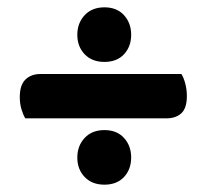

<svg xmlns="http://www.w3.org/2000/svg" viewBox="-20 -553 564 524"><path d="M49 -230Q43 -240 38.5 -255Q34 -270 34 -288Q34 -321 49.5 -336Q65 -351 90 -351H475Q481 -342 485.5 -325.5Q490 -309 490 -291Q490 -258 475 -244Q460 -230 434 -230ZM191 -123Q191 -155 211 -176.5Q231 -198 265 -198Q299 -198 318.5 -176.5Q338 -155 338 -123Q338 -91 318.5 -70Q299 -49 265 -49Q231 -49 211 -70Q191 -91 191 -123ZM191 -458Q191 -490 211 -511.5Q231 -533 265 -533Q299 -533 318.5 -511.5Q338 -490 338 -458Q338 -426 318.5 -405Q299 -384 265 -384Q231 -384 211 -405Q191 -426 191 -458Z"/></svg>

Font: Baloo 2
Style: Bold
Weight: 700
Designer: Sarang Kulkarni and Ek Type
Foundry: Ek Type
Version: Version 1.640;hotconv 1.0.111;makeotfexe 2.5.65597; ttfautoh